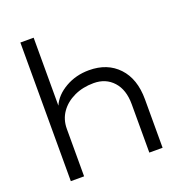

<svg xmlns="http://www.w3.org/2000/svg" viewBox="-129 -817 858 924"><g transform="rotate(-20 300.0 -355.0)"><path d="M145 -710V-362Q166 -410 220 -441Q274 -472 341 -472Q435 -472 491 -412.5Q547 -353 547 -248V0H479V-248Q479 -322 441 -364Q403 -406 341 -406Q285 -406 240.5 -385Q196 -364 170.5 -327.5Q145 -291 145 -243V0H77V-710Z"/></g></svg>

Font: Geist Mono Light
Style: Regular
Weight: 300
Monospace: yes
Designer: Basement.studio, Andrés Briganti, Mateo Zaragoza
Foundry: Basement.studio, Vercel, Andrés Briganti, Guido Ferreyra, Mateo Zaragoza
Version: Version 1.500; ttfautohint (v1.8.4.7-5d5b)